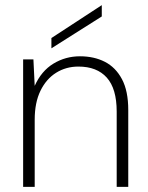

<svg xmlns="http://www.w3.org/2000/svg" viewBox="-20 -727 577 747"><path d="M70 0V-496H110L115 -393Q141 -451 188 -479.5Q235 -508 291 -508Q346 -508 388 -486.5Q430 -465 454.5 -419Q479 -373 479 -299V0H434V-293Q434 -382 395.5 -425Q357 -468 285 -468Q237 -468 198.5 -444Q160 -420 137.5 -374Q115 -328 115 -261V0ZM180 -539V-579L376 -707V-663Z"/></svg>

Font: DM Sans 24pt ExtraLight
Style: Regular
Weight: 250
Designer: Colophon Foundry, Jonny Pinhorn
Foundry: Colophon Foundry
Version: Version 4.004;gftools[0.9.30]